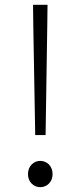

<svg xmlns="http://www.w3.org/2000/svg" viewBox="-20 -763 335 796"><path d="M126 -203H169L176 -658L177 -743H117L118 -658ZM147 13C174 13 198 -8 198 -41C198 -75 174 -96 147 -96C120 -96 96 -75 96 -41C96 -8 120 13 147 13Z"/></svg>

Font: Noto Sans CJK SC Light
Style: Regular
Weight: 300
Designer: Ryoko NISHIZUKA 西塚涼子 (kana, bopomofo & ideographs); Paul D. Hunt (Latin, Greek & Cyrillic); Sandoll Communications 산돌커뮤니
Foundry: Adobe
Version: Version 2.004;hotconv 1.0.118;makeotfexe 2.5.65603